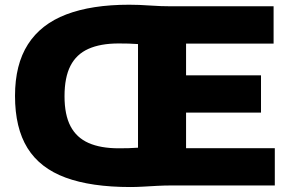

<svg xmlns="http://www.w3.org/2000/svg" viewBox="-20 -766 1196 793"><path d="M518.5 6.5Q356.5 6.5 250.8 -32.5Q145 -71.5 93.5 -154.5Q42 -237.5 42 -370Q42 -499.5 95.5 -583Q149 -666.5 254 -706.5Q359 -746.5 513.5 -746.5Q554.5 -746.5 599.5 -743.2Q644.5 -740 687.5 -740H1110V-586H748.5V-154H1115V0H689Q660.5 0 630.8 1.5Q601 3 572.2 4.8Q543.5 6.5 518.5 6.5ZM470.5 -153.5Q490 -153.5 510.8 -154Q531.5 -154.5 550 -156V-584Q530.5 -585.5 511 -586Q491.5 -586.5 470 -586.5Q395 -586.5 345.2 -564.2Q295.5 -542 271 -494.2Q246.5 -446.5 246.5 -368.5Q246.5 -292 271.2 -244.8Q296 -197.5 345.8 -175.5Q395.5 -153.5 470.5 -153.5ZM658 -301V-455H1058V-301Z"/></svg>

Font: Encode Sans SemiExpanded ExtraBold
Style: Regular
Weight: 800
Width: 6
Designer: Multiple Designers
Foundry: Impallari Type
Version: Version 3.002